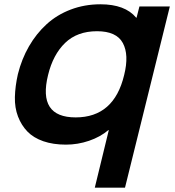

<svg xmlns="http://www.w3.org/2000/svg" viewBox="-20 -660 810 891"><path d="M556.2 -312Q579.6 -405.8 550 -460.4Q520.5 -515.1 430.2 -515.1Q338.4 -515.1 282.2 -460.9Q226.1 -406.7 203.1 -312Q154.3 -115.2 331.1 -115.2Q509.3 -115.2 556.2 -312ZM768.1 -629.9 560.1 210.9H419.9L484.9 -56.2H482.9Q445.3 -24.4 393.1 -6.6Q340.8 11.2 286.1 11.2Q226.6 11.2 180.9 -4.6Q135.3 -20.5 107.2 -49.6Q79.1 -78.6 63.5 -119.4Q47.9 -160.2 49.1 -209.7Q50.3 -259.3 63 -315.9Q80.6 -386.2 114.5 -445.1Q148.4 -503.9 196.3 -547.6Q244.1 -591.3 308.3 -615.7Q372.6 -640.1 445.8 -640.1Q560.5 -640.1 611.8 -578.1H613.8L627 -629.9Z"/></svg>

Font: Sinkin Sans 600 SemiBold Italic
Style: Regular
Weight: 600
Italic angle: -112°
Designer: Keith Bates
Foundry: K-Type
Version: Sinkin Sans (version 1.0)  by Keith Bates   •   © 2014   www